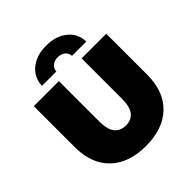

<svg xmlns="http://www.w3.org/2000/svg" viewBox="-247 -1094 1278 1278"><g transform="rotate(-45 392.0 -455.5)"><path d="M392 16Q231 16 141 -71Q51 -158 51 -315V-700H287V-322Q287 -242 316 -208.5Q345 -175 394 -175Q444 -175 472.5 -208.5Q501 -242 501 -322V-700H733V-315Q733 -158 643 -71Q553 16 392 16ZM185 -757Q189 -836 246.5 -881.5Q304 -927 394 -927Q484 -927 541.5 -881.5Q599 -836 603 -757H468Q466 -785 445.5 -801.5Q425 -818 394 -818Q363 -818 342.5 -801.5Q322 -785 320 -757Z"/></g></svg>

Font: Montserrat Thin Black
Style: Regular
Weight: 900
Version: Version 9.000